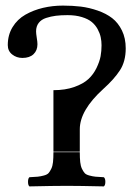

<svg xmlns="http://www.w3.org/2000/svg" viewBox="-20 -664 501 686"><path d="M85 2Q80.1 -2.4 80.1 -14.4Q80.1 -26.4 85 -30.8Q104.5 -31.7 114.7 -32.7Q125 -33.7 136.7 -36.9Q148.4 -40 153.3 -45.4Q158.2 -50.8 163.1 -60.8Q168 -70.8 169.4 -85Q170.9 -99.1 170.9 -120.1H265.1Q265.1 -99.1 266.6 -85Q268.1 -70.8 272.9 -60.8Q277.8 -50.8 282.7 -45.4Q287.6 -40 299.3 -36.9Q311 -33.7 321.3 -32.7Q331.5 -31.7 351.1 -30.8Q356.4 -26.4 356.4 -14.4Q356.4 -2.4 351.1 2Q263.2 0 219.2 0Q172.9 0 85 2ZM429.2 -491.2Q429.2 -444.8 408.7 -413.1Q388.2 -381.3 349.1 -346.2Q265.1 -270 265.1 -202.1V-122.1H170.9V-341.8Q213.4 -341.8 245.6 -353.3Q277.8 -364.7 295.9 -381.6Q314 -398.4 325 -421.4Q335.9 -444.3 339.4 -463.1Q342.8 -481.9 342.8 -502Q342.8 -517.1 339.8 -531Q336.9 -544.9 328.9 -559.8Q320.8 -574.7 307.9 -585.4Q294.9 -596.2 272.7 -603Q250.5 -609.9 221.2 -609.9Q197.8 -609.9 179.9 -607.7Q162.1 -605.5 144.8 -599.9Q127.4 -594.2 118.2 -582Q108.9 -569.8 108.9 -551.8Q108.9 -544.4 111.3 -529.3Q113.8 -514.2 113.8 -505.9Q113.8 -483.9 99.9 -470.5Q85.9 -457 60.1 -457Q39.1 -457 23.4 -469.5Q7.8 -481.9 7.8 -502.9Q7.8 -539.1 24.9 -567.1Q42 -595.2 70.8 -611.6Q99.6 -627.9 133.8 -636Q168 -644 205.1 -644Q239.3 -644 269 -640.4Q298.8 -636.7 329.1 -626.2Q359.4 -615.7 380.9 -599.1Q402.3 -582.5 415.8 -554.9Q429.2 -527.3 429.2 -491.2Z"/></svg>

Font: Common Serif News
Style: Regular
Weight: 450
Designer: Philipp H. Poll, Khaled Hosny
Foundry: Stefan Peev, Context Ltd.
Version: Version 1.026